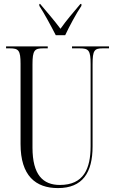

<svg xmlns="http://www.w3.org/2000/svg" viewBox="-20 -951 589 981"><path d="M265 -771H313C334 -816 370 -883 396 -921V-931H391C354 -887 320 -848 289 -804C257 -847 221 -888 185 -931H181V-921C206 -883 242 -816 265 -771ZM276 10C402 10 453 -69 453 -203V-622C453 -694 462 -704 505 -704H537V-714H348V-704H387C433 -704 443 -694 443 -624V-205C443 -88 407 -6 286 -6C200 -6 146 -57 146 -197V-622C146 -695 157 -704 201 -704H224V-714H11V-704H30C75 -704 85 -694 85 -625V-215C85 -53 162 10 276 10Z"/></svg>

Font: Noto Serif Display ExtraCondensed Light
Style: Regular
Weight: 300
Width: 2
Designer: Monotype Design Team
Foundry: Monotype Imaging Inc.
Version: Version 2.009